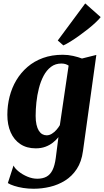

<svg xmlns="http://www.w3.org/2000/svg" viewBox="-20 -878 623 1150"><path d="M477 26.5Q468.5 90.5 440 134Q411.5 177.5 369.8 203.5Q328 229.5 279.5 241Q231 252.5 181.5 252.5Q149 252.5 119 247.8Q89 243 65 235.2Q41 227.5 27 218.5L61 113.5Q69 131 91.8 149.2Q114.5 167.5 144.2 180Q174 192.5 203 192.5Q236 192.5 258.5 180.2Q281 168 294.5 140.8Q308 113.5 314 68.5L330 -56.5Q316 -39 296.8 -23.8Q277.5 -8.5 252 1Q226.5 10.5 194 10.5Q140 10.5 102 -14.8Q64 -40 44 -85.2Q24 -130.5 24 -190.5Q24 -246.5 37.5 -299.5Q51 -352.5 78 -397.8Q105 -443 144.8 -477.2Q184.5 -511.5 237.5 -530.8Q290.5 -550 356 -550Q387.5 -550 418.5 -543Q449.5 -536 471 -527.5L557 -549ZM391 -485Q384 -490 373.2 -493.8Q362.5 -497.5 347.5 -497.5Q311.5 -497.5 285.2 -477.5Q259 -457.5 241.2 -424Q223.5 -390.5 213 -349.2Q202.5 -308 198 -265.2Q193.5 -222.5 193.5 -184Q193.5 -154 198.5 -131.8Q203.5 -109.5 212.5 -95.2Q221.5 -81 233.5 -74.2Q245.5 -67.5 259.5 -67.5Q275.5 -67.5 290.5 -76.8Q305.5 -86 318 -100.2Q330.5 -114.5 338.5 -128.5ZM326 -635.5 490.5 -857.5 583 -775.5Q573.5 -763 554 -744.5Q534.5 -726 508.5 -705.2Q482.5 -684.5 455 -664.8Q427.5 -645 402.5 -629.5Q377.5 -614 359.5 -606Z"/></svg>

Font: Merriweather 60pt Black
Style: Italic
Weight: 900
Italic angle: -7.8°
Version: Version 2.101